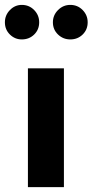

<svg xmlns="http://www.w3.org/2000/svg" viewBox="-53 -764 378 784"><path d="M107 -673Q107 -643 86.5 -623Q66 -603 36 -603Q8 -603 -12.5 -623Q-33 -643 -33 -673Q-33 -702 -12.5 -723Q8 -744 36 -744Q66 -744 86.5 -723Q107 -702 107 -673ZM305 -673Q305 -643 284.5 -623Q264 -603 234 -603Q205 -603 184 -623Q163 -643 163 -673Q163 -702 184 -723Q205 -744 234 -744Q264 -744 284.5 -723Q305 -702 305 -673ZM208 -485V0H61V-485Z"/></svg>

Font: Palanquin Dark Medium
Style: Regular
Weight: 500
Designer: Pria Ravichandran
Version: Version 1.001